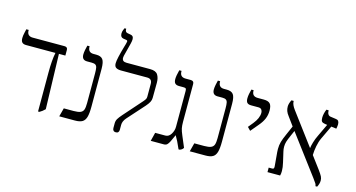

<svg xmlns="http://www.w3.org/2000/svg" viewBox="-90 -1253 3046 1644"><g transform="rotate(15 1433.0 -431.5)"><path d="M311 -337Q311 -449 325 -515V-516H65Q41 -516 29.5 -527.5Q18 -539 18 -566Q18 -588 24.5 -614Q31 -640 32 -647H53V-642Q53 -617 66 -604.5Q79 -592 103 -592H385Q413 -592 413 -566V-516H356L370 -29Q347 -6 323 7H311Z M517 -76H604Q644 -76 664 -84.5Q684 -93 691 -112.5Q698 -132 698 -171V-434Q698 -468 694.5 -485Q691 -502 680 -509Q669 -516 647 -516H605Q559 -516 559 -565Q559 -582 563.5 -605.5Q568 -629 573 -647H593V-644Q593 -592 642 -592H667Q708 -592 725 -569.5Q742 -547 742 -486V-152Q742 -90 732.5 -58Q723 -26 700.5 -13Q678 0 636 0H497Z M971 -23V-65Q971 -87 981.5 -105Q992 -123 1016 -150L1160 -313Q1173 -328 1177.5 -337Q1182 -346 1182 -358V-471Q1182 -516 1138 -516H906Q878 -516 862 -526Q846 -536 846 -564Q846 -602 881 -722Q886 -737 888 -746Q890 -755 891 -759Q893 -767 893 -769Q893 -780 880 -781L855 -785Q828 -790 828 -823Q828 -840 834 -854Q840 -868 842 -873H857V-867Q857 -843 878 -839L906 -834Q920 -832 926.5 -823.5Q933 -815 933 -799Q933 -784 927 -760L897 -643Q895 -631 895 -626Q895 -592 935 -592H1144Q1195 -592 1212.5 -564.5Q1230 -537 1230 -494L1229 -359Q1229 -340 1219.5 -322Q1210 -304 1190 -281L1055 -130Q1028 -99 1028 -67V-23Q1028 -9 1021 -1Q1014 7 1000 7Q986 7 978.5 -1Q971 -9 971 -23Z M1502 -102 1474 -41Q1463 -19 1452.5 -9.5Q1442 0 1424 0H1308L1327 -76H1417Q1448 -76 1467 -107Q1486 -138 1486 -172V-490Q1486 -507 1481 -511.5Q1476 -516 1459 -516H1421Q1397 -516 1385.5 -527.5Q1374 -539 1374 -566Q1374 -594 1388 -647H1408V-642Q1408 -592 1459 -592H1504Q1533 -592 1533 -564V-231Q1533 -195 1537.5 -172.5Q1542 -150 1558 -113L1599 -16Q1594 -6 1584.5 0.5Q1575 7 1566 9H1557Q1538 -34 1527.5 -55.5Q1517 -77 1502 -102Z M1674 -76H1761Q1801 -76 1821 -84.5Q1841 -93 1848 -112.5Q1855 -132 1855 -171V-434Q1855 -468 1851.5 -485Q1848 -502 1837 -509Q1826 -516 1804 -516H1762Q1716 -516 1716 -565Q1716 -582 1720.5 -605.5Q1725 -629 1730 -647H1750V-644Q1750 -592 1799 -592H1824Q1865 -592 1882 -569.5Q1899 -547 1899 -486V-152Q1899 -90 1889.5 -58Q1880 -26 1857.5 -13Q1835 0 1793 0H1654Z M2081 -331 2117 -375Q2161 -429 2161 -477Q2161 -493 2152.5 -504.5Q2144 -516 2124 -516H2060Q2035 -516 2024 -527.5Q2013 -539 2013 -567Q2013 -584 2017.5 -607Q2022 -630 2027 -647H2047V-642Q2047 -592 2098 -592H2152Q2191 -592 2207.5 -574.5Q2224 -557 2224 -513Q2224 -474 2210 -440.5Q2196 -407 2166 -372L2108 -303Z M2713 -398Q2697 -364 2689 -322Q2681 -280 2680 -242L2760 -135Q2785 -101 2793.5 -84Q2802 -67 2802 -48Q2802 -20 2786 10H2771Q2770 -2 2763.5 -13Q2757 -24 2736 -52L2475 -400L2454 -352Q2437 -314 2430.5 -292.5Q2424 -271 2424 -248Q2424 -226 2429 -206L2450 -115Q2460 -73 2460 -41Q2460 -18 2455 0H2343V-40H2373Q2383 -40 2386.5 -44.5Q2390 -49 2390 -59Q2390 -68 2389 -74L2379 -189Q2378 -198 2378 -215Q2378 -249 2386.5 -279Q2395 -309 2414 -351L2450 -433L2396 -507Q2378 -530 2371.5 -548.5Q2365 -567 2365 -588Q2365 -613 2382 -647H2402V-643Q2402 -614 2432 -574L2642 -293Q2644 -313 2654 -347Q2664 -381 2680 -413L2732 -523L2712 -526Q2691 -529 2683 -538Q2675 -547 2675 -571Q2675 -606 2692 -647H2712V-643Q2712 -624 2720.5 -611.5Q2729 -599 2744 -598L2793 -591Q2821 -588 2821 -551Q2821 -537 2816 -512L2770 -518Z"/></g></svg>

Font: Noto Serif Hebrew Light
Style: Regular
Weight: 300
Designer: Monotype Design Team
Foundry: Monotype Imaging Inc.
Version: Version 1.000